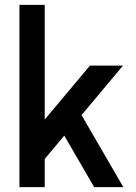

<svg xmlns="http://www.w3.org/2000/svg" viewBox="-20 -770 560 790"><path d="M487.5 0H367.5L244.5 -212L164 -116V0H60V-750H164V-278L350 -500H486L315.5 -296.5Z"/></svg>

Font: Urbanist SemiBold
Style: Regular
Weight: 600
Designer: Corey Hu
Foundry: Corey Hu
Version: Version 1.321; ttfautohint (v1.8.4.7-5d5b)